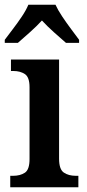

<svg xmlns="http://www.w3.org/2000/svg" viewBox="-26 -786 364 806"><path d="M17 0V-48H29Q59 -48 78.5 -61Q98 -74 98 -118V-420Q98 -462 78.5 -475Q59 -488 30 -488H20V-536H222V-120Q222 -75 242 -61.5Q262 -48 292 -48H303V0ZM-6 -619Q8 -638 28 -664Q48 -690 66 -717Q84 -744 93 -766H207Q217 -744 235 -717Q253 -690 272.5 -664Q292 -638 306 -619V-606H251Q230 -624 200.5 -650.5Q171 -677 150 -700Q129 -677 100 -651Q71 -625 49 -606H-6Z"/></svg>

Font: Noto Serif Ethiopic SemiCondensed SemiBold
Style: Regular
Weight: 600
Width: 4
Designer: Monotype Design Team
Foundry: Monotype Imaging Inc.
Version: Version 2.102; ttfautohint (v1.8.4.7-5d5b)